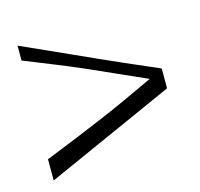

<svg xmlns="http://www.w3.org/2000/svg" viewBox="-67 -517 546 524"><g transform="rotate(-15 206.0 -255.5)"><path d="M388 -228Q348 -210 290 -184Q232 -158 163.5 -127.5Q95 -97 24 -65V-125Q77 -146 115.5 -162Q154 -178 188.5 -192.5Q223 -207 260.5 -224Q298 -241 349 -265Q301 -286 262.5 -303.5Q224 -321 188.5 -336.5Q153 -352 113.5 -368Q74 -384 24 -404V-446Q96 -414 164 -383Q232 -352 290 -326.5Q348 -301 388 -284Z"/></g></svg>

Font: Ojuju ExtraLight
Style: Regular
Weight: 400
Version: Version 1.000